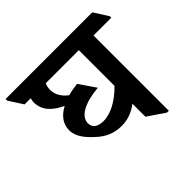

<svg xmlns="http://www.w3.org/2000/svg" viewBox="-205 -798 979 979"><g transform="rotate(-45 285.0 -308.5)"><path d="M270 -108C319 -108 358 -126 388 -150V-56L481 7H494V-536H622V-547L573 -624H-52V-612L-3 -536H41C39 -527 37 -519 37 -510C37 -451 78 -413 136 -386C92 -363 64 -328 64 -282C64 -235 99 -195 135 -163C176 -124 220 -108 270 -108ZM157 -240C157 -291 225 -324 321 -332L260 -421C235 -418 212 -414 191 -408C157 -434 141 -464 141 -497C141 -511 144 -524 150 -536H388V-279C337 -226 276 -191 222 -191C178 -191 157 -210 157 -240Z"/></g></svg>

Font: Noto Serif Devanagari SemiBold
Style: Regular
Weight: 600
Designer: Universal Thirst, Indian Type Foundry and the Monotype Design Team
Foundry: Monotype Imaging Inc.
Version: Version 2.004